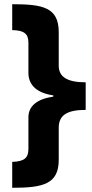

<svg xmlns="http://www.w3.org/2000/svg" viewBox="-20 -734 438 912"><path d="M38 158C184 158 259 141 259 25V-128C259 -190 304 -212 387 -212V-343C299 -343 259 -369 259 -422V-581C259 -699 184 -714 38 -714V-591C98 -590 115 -571 115 -530V-384C117 -328 157 -292 233 -281V-275C156 -264 115 -230 115 -177V-27C115 15 97 33 38 35Z"/></svg>

Font: Kathrein 85 Heavy
Style: Regular
Weight: 900
Designer: Lazydogs Typefoundry, based on Open Sans by Ascender Corporation
Foundry: Lazydogs Typefoundry
Version: Version 1.003;PS 001.003;hotconv 1.0.88;makeotf.lib2.5.64775